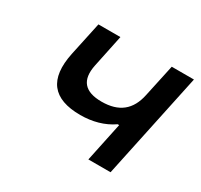

<svg xmlns="http://www.w3.org/2000/svg" viewBox="-112 -643 823 787"><g transform="rotate(30 299.0 -250.0)"><path d="M492 0 598 -500H493L460 -347C444 -270 397 -232 315 -232C235 -232 202 -270 218 -347L250 -500H146L112 -341C84 -207 136 -141 267 -141C323 -141 376 -155 419 -185H426L387 0Z"/></g></svg>

Font: LT Wave Text Medium Italic
Style: Regular
Weight: 500
Designer: Daniel Lyons
Version: Version 2.5 (Glyphs App)